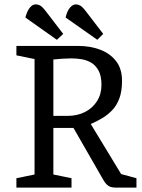

<svg xmlns="http://www.w3.org/2000/svg" viewBox="-20 -858 651 878"><path d="M240 -676 96 -778Q104 -808 116.5 -823Q129 -838 142 -838Q154 -838 164 -832.5Q174 -827 190 -806L269 -703ZM425 -676 280 -778Q287 -808 300 -823Q313 -838 327 -838Q337 -838 347 -832.5Q357 -827 373 -806L452 -703ZM55 0V-43L138 -60V-588L55 -605V-648H337Q392 -648 437.5 -631Q483 -614 510.5 -579Q538 -544 538 -488Q538 -441 526 -408.5Q514 -376 493.5 -354.5Q473 -333 448 -318Q423 -303 395 -291L534 -62L604 -43V0H512Q489 0 477.5 -7Q466 -14 455 -31L316 -273H224V-60L307 -43V0ZM224 -328H287Q334 -328 369 -346Q404 -364 424 -396Q444 -428 444 -470Q444 -511 430.5 -535.5Q417 -560 396 -572Q375 -584 351 -587.5Q327 -591 305 -591Q287 -591 264.5 -589.5Q242 -588 224 -586Z"/></svg>

Font: Faustina
Style: Regular
Weight: 400
Designer: Alfonso Garcia
Foundry: http://www.omnibus-type.com
Version: Version 1.200